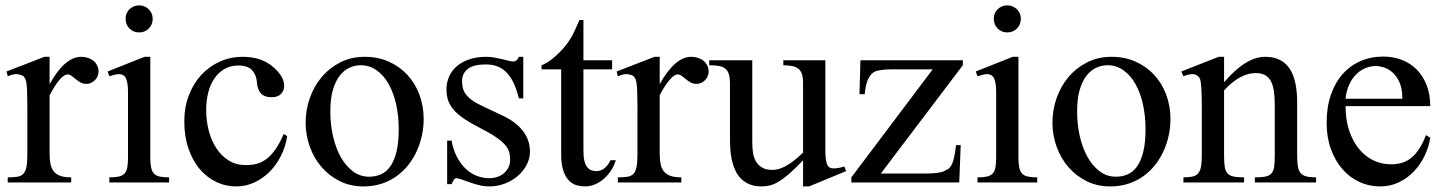

<svg xmlns="http://www.w3.org/2000/svg" viewBox="-20 -668 5285 703"><path d="M340.8 -406.2Q340.8 -397.5 337.4 -389.2Q334 -380.9 327.9 -374.8Q321.8 -368.7 313.7 -364.7Q305.7 -360.8 296.4 -360.8Q284.2 -360.8 274.7 -366.2Q265.1 -371.6 257.3 -378.2Q249.5 -384.8 242.2 -390.1Q234.9 -395.5 227.1 -395.5Q214.8 -395.5 197.5 -375.2Q180.2 -355 161.6 -319.3V-104Q161.6 -83 165 -66.9Q168.5 -50.8 177.2 -40Q186 -29.3 201.4 -23.9Q216.8 -18.6 240.7 -18.6V0H8.3V-18.6Q29.3 -18.6 43.2 -20.8Q57.1 -22.9 65.2 -31.2Q73.2 -39.6 76.7 -56.2Q80.1 -72.8 80.1 -101.1V-274.4Q80.1 -309.6 79.3 -330.3Q78.6 -351.1 76.9 -362.8Q75.2 -374.5 72.3 -379.9Q69.3 -385.3 65.4 -389.6Q54.7 -395.5 41.7 -396.5Q28.8 -397.5 8.3 -388.7L3.9 -406.2L142.6 -460H161.6V-359.9Q217.3 -460 277.3 -460Q290.5 -460 302.2 -456.1Q314 -452.1 322.5 -445.1Q331.1 -438 335.9 -428Q340.8 -418 340.8 -406.2Z M539.1 -599.6Q539.1 -578.6 525.1 -564Q511.2 -549.3 489.7 -549.3Q468.3 -549.3 454.1 -563.5Q439.9 -577.6 439.9 -599.6Q439.9 -610.4 443.8 -619.4Q447.8 -628.4 454.6 -634.8Q461.4 -641.1 470.5 -644.8Q479.5 -648.4 489.7 -648.4Q500 -648.4 509 -644.5Q518.1 -640.6 524.7 -634Q531.2 -627.4 535.2 -618.7Q539.1 -609.9 539.1 -599.6ZM380.4 0V-18.6Q401.4 -18.6 414.8 -21.5Q428.2 -24.4 435.8 -32.5Q443.4 -40.5 446 -54.9Q448.7 -69.3 448.7 -91.8V-331.1Q448.7 -363.3 441.7 -379.9Q434.6 -396.5 415 -396.5Q408.2 -396.5 399.9 -394.5Q391.6 -392.6 380.4 -388.7L374 -406.2L509.3 -460H530.3V-91.8Q530.3 -69.3 533.2 -54.9Q536.1 -40.5 543.7 -32.5Q551.3 -24.4 564.7 -21.5Q578.1 -18.6 599.1 -18.6V0Z M1031.7 -169.9Q1025.4 -129.4 1007.8 -95.5Q990.2 -61.5 965.1 -37.1Q939.9 -12.7 909.2 1Q878.4 14.6 845.2 14.6Q805.7 14.6 771 -2.2Q736.3 -19 710.4 -50Q684.6 -81.1 669.7 -125Q654.8 -168.9 654.8 -223.1Q654.8 -276.4 671.9 -320.1Q689 -363.8 718 -394.8Q747.1 -425.8 785.9 -442.9Q824.7 -460 868.2 -460Q935.1 -460 977.1 -425.3Q998 -408.2 1009.3 -390.1Q1020.5 -372.1 1020.5 -353.5Q1020.5 -336.4 1009 -324.2Q997.6 -312 974.6 -312Q967.3 -312 958.5 -313.5Q949.7 -314.9 941.7 -320.6Q933.6 -326.2 927.7 -337.6Q921.9 -349.1 920.4 -369.1Q918 -395.5 902.1 -411.9Q886.2 -428.2 852.5 -428.2Q824.7 -428.2 802.7 -415.8Q780.8 -403.3 765.6 -381.6Q750.5 -359.9 742.7 -330.1Q734.9 -300.3 734.9 -265.6Q734.9 -226.1 744.4 -189.5Q753.9 -152.8 772.5 -124.8Q791 -96.7 817.9 -80.1Q844.7 -63.5 879.9 -63.5Q900.4 -63.5 919.2 -68.1Q938 -72.8 955.1 -85.4Q972.2 -98.1 988 -120.4Q1003.9 -142.6 1018.6 -177.2Z M1531.2 -231.9Q1531.2 -203.1 1525.1 -173.6Q1519 -144 1506.8 -116.7Q1494.6 -89.4 1476.1 -65.4Q1457.5 -41.5 1433.1 -23.7Q1408.7 -5.9 1377.9 4.4Q1347.2 14.6 1310.5 14.6Q1263.7 14.6 1224.9 -4.4Q1186 -23.4 1158 -55.7Q1129.9 -87.9 1114.5 -130.4Q1099.1 -172.9 1099.1 -219.2Q1099.1 -264.6 1114 -307.9Q1128.9 -351.1 1157 -384.8Q1185.1 -418.5 1225.1 -439.2Q1265.1 -460 1315.4 -460Q1363.8 -460 1403.3 -442.4Q1442.9 -424.8 1471.4 -394Q1500 -363.3 1515.6 -321.5Q1531.2 -279.8 1531.2 -231.9ZM1439.9 -194.3Q1439.9 -244.1 1430.2 -287.1Q1420.4 -330.1 1402.3 -361.6Q1384.3 -393.1 1358.4 -411.1Q1332.5 -429.2 1300.3 -429.2Q1281.2 -429.2 1261.5 -420.9Q1241.7 -412.6 1225.6 -393.1Q1209.5 -373.5 1199.5 -341.1Q1189.5 -308.6 1189.5 -259.8Q1189.5 -211.9 1199.5 -168.5Q1209.5 -125 1228 -92.3Q1246.6 -59.6 1272.7 -40.3Q1298.8 -21 1331.1 -21Q1355.5 -21 1375.5 -30Q1395.5 -39.1 1409.7 -59.6Q1423.8 -80.1 1431.9 -113.3Q1439.9 -146.5 1439.9 -194.3Z M1920.4 -112.8Q1920.4 -87.4 1908.2 -64.2Q1896 -41 1875.5 -23.4Q1855 -5.9 1827.9 4.4Q1800.8 14.6 1771 14.6Q1752.9 14.6 1736.1 10.5Q1719.2 6.3 1703.9 1Q1688.5 -4.4 1675 -9.3Q1661.6 -14.2 1650.4 -15.6Q1645 -15.6 1640.6 -7.8Q1636.2 0 1633.3 6.3H1617.2V-153.3H1633.3Q1639.6 -119.1 1653.1 -93.5Q1666.5 -67.9 1684.8 -50.5Q1703.1 -33.2 1725.1 -24.4Q1747.1 -15.6 1771 -15.6Q1789.1 -15.6 1803.2 -21Q1817.4 -26.4 1827.1 -35.4Q1836.9 -44.4 1842.3 -56.4Q1847.7 -68.4 1847.7 -81.5Q1848.1 -98.1 1844 -112.1Q1839.8 -126 1827.6 -139.4Q1815.4 -152.8 1793.2 -167.7Q1771 -182.6 1734.4 -201.2Q1698.7 -219.7 1675.5 -235.8Q1652.3 -252 1638.9 -268.6Q1625.5 -285.2 1620.1 -302.7Q1614.7 -320.3 1614.7 -340.8Q1614.7 -365.7 1624.3 -387.5Q1633.8 -409.2 1652.3 -425.3Q1670.9 -441.4 1698 -450.7Q1725.1 -460 1760.3 -460Q1775.4 -460 1790.3 -457.3Q1805.2 -454.6 1818.4 -451.4Q1831.5 -448.2 1841.8 -445.6Q1852.1 -442.9 1857.9 -442.9Q1864.7 -442.9 1869.4 -445.6Q1874 -448.2 1879.9 -460H1896V-307.6H1879.9Q1871.1 -343.8 1858.9 -367.7Q1846.7 -391.6 1831.5 -405.8Q1816.4 -419.9 1798.1 -426Q1779.8 -432.1 1758.8 -432.1Q1713.9 -432.1 1693.1 -415.8Q1672.4 -399.4 1671.9 -373.5Q1671.4 -360.4 1674.1 -347.9Q1676.8 -335.4 1684.8 -324Q1692.9 -312.5 1707.3 -301.8Q1721.7 -291 1745.1 -280.3L1817.4 -246.1Q1868.2 -222.7 1894.3 -189Q1920.4 -155.3 1920.4 -112.8Z M2234.9 -81.5Q2227.1 -56.6 2213.9 -38.6Q2200.7 -20.5 2185.5 -8.8Q2170.4 2.9 2154.1 8.8Q2137.7 14.6 2123 14.6Q2106.9 14.6 2091.3 10.3Q2075.7 5.9 2063 -7.1Q2050.3 -20 2042.5 -43.2Q2034.7 -66.4 2034.7 -104V-414.1H1962.9V-429.2Q1982.9 -436.5 2005.1 -454.8Q2027.3 -473.1 2046.4 -495.6Q2053.2 -503.9 2058.6 -511.2Q2064 -518.6 2070.3 -529.1Q2076.7 -539.6 2084 -555.2Q2091.3 -570.8 2101.6 -594.7H2116.2V-447.3H2221.2V-414.1H2116.2V-115.7Q2116.2 -93.8 2119.6 -79.6Q2123 -65.4 2129.2 -57.1Q2135.3 -48.8 2143.3 -45.4Q2151.4 -42 2160.6 -41.5Q2178.7 -40.5 2192.6 -51.5Q2206.5 -62.5 2215.3 -81.5Z M2574.7 -406.2Q2574.7 -397.5 2571.3 -389.2Q2567.9 -380.9 2561.8 -374.8Q2555.7 -368.7 2547.6 -364.7Q2539.6 -360.8 2530.3 -360.8Q2518.1 -360.8 2508.5 -366.2Q2499 -371.6 2491.2 -378.2Q2483.4 -384.8 2476.1 -390.1Q2468.8 -395.5 2460.9 -395.5Q2448.7 -395.5 2431.4 -375.2Q2414.1 -355 2395.5 -319.3V-104Q2395.5 -83 2398.9 -66.9Q2402.3 -50.8 2411.1 -40Q2419.9 -29.3 2435.3 -23.9Q2450.7 -18.6 2474.6 -18.6V0H2242.2V-18.6Q2263.2 -18.6 2277.1 -20.8Q2291 -22.9 2299.1 -31.2Q2307.1 -39.6 2310.5 -56.2Q2314 -72.8 2314 -101.1V-274.4Q2314 -309.6 2313.2 -330.3Q2312.5 -351.1 2310.8 -362.8Q2309.1 -374.5 2306.2 -379.9Q2303.2 -385.3 2299.3 -389.6Q2288.6 -395.5 2275.6 -396.5Q2262.7 -397.5 2242.2 -388.7L2237.8 -406.2L2376.5 -460H2395.5V-359.9Q2451.2 -460 2511.2 -460Q2524.4 -460 2536.1 -456.1Q2547.9 -452.1 2556.4 -445.1Q2564.9 -438 2569.8 -428Q2574.7 -418 2574.7 -406.2Z M2942.4 14.6H2920.4V-81.1Q2892.1 -51.3 2870.8 -32.7Q2849.6 -14.2 2832.3 -3.7Q2814.9 6.8 2799.8 10.7Q2784.7 14.6 2768.6 14.6Q2742.7 14.6 2723.9 6.6Q2705.1 -1.5 2692.1 -14.9Q2679.2 -28.3 2671.4 -45.9Q2663.6 -63.5 2659.4 -82.8Q2655.3 -102.1 2654.1 -122.1Q2652.8 -142.1 2652.8 -159.7V-359.9Q2652.8 -381.8 2648.9 -395.5Q2645 -409.2 2636 -416.5Q2627 -423.8 2612.3 -426.5Q2597.7 -429.2 2576.7 -429.2V-447.3H2734.4V-147.9Q2734.4 -128.9 2736.8 -110.6Q2739.3 -92.3 2747.3 -77.9Q2755.4 -63.5 2770 -54.7Q2784.7 -45.9 2808.6 -45.9Q2818.4 -45.9 2829.8 -48.8Q2841.3 -51.8 2855.2 -59.1Q2869.1 -66.4 2885.3 -78.6Q2901.4 -90.8 2920.4 -109.4V-363.8Q2920.4 -384.3 2916.3 -396.7Q2912.1 -409.2 2903.3 -416.3Q2894.5 -423.3 2880.9 -426Q2867.2 -428.7 2848.1 -429.2V-447.3H3002V-118.7Q3002 -98.6 3003.7 -85.7Q3005.4 -72.8 3009 -64.9Q3012.7 -57.1 3018.6 -54.2Q3024.4 -51.3 3032.2 -51.3Q3039.1 -51.3 3049.8 -53Q3060.5 -54.7 3071.3 -58.6L3078.1 -41.5Z M3205.1 -32.7H3369.1Q3419.4 -32.7 3437 -41.5Q3445.3 -45.4 3451.7 -49.3Q3458 -53.2 3463.1 -62.3Q3468.3 -71.3 3472.7 -88.6Q3477.1 -106 3480.5 -136.7H3497.6L3492.2 0H3097.2V-18.6L3395 -414.1H3247.1Q3224.1 -414.1 3208.7 -411.9Q3193.4 -409.7 3184.6 -406.7Q3170.4 -400.4 3160.2 -381.8Q3149.9 -363.3 3146 -323.2H3127L3130.4 -447.3H3505.4V-429.2Z M3717.8 -599.6Q3717.8 -578.6 3703.9 -564Q3689.9 -549.3 3668.5 -549.3Q3647 -549.3 3632.8 -563.5Q3618.7 -577.6 3618.7 -599.6Q3618.7 -610.4 3622.6 -619.4Q3626.5 -628.4 3633.3 -634.8Q3640.1 -641.1 3649.2 -644.8Q3658.2 -648.4 3668.5 -648.4Q3678.7 -648.4 3687.7 -644.5Q3696.8 -640.6 3703.4 -634Q3710 -627.4 3713.9 -618.7Q3717.8 -609.9 3717.8 -599.6ZM3559.1 0V-18.6Q3580.1 -18.6 3593.5 -21.5Q3606.9 -24.4 3614.5 -32.5Q3622.1 -40.5 3624.8 -54.9Q3627.4 -69.3 3627.4 -91.8V-331.1Q3627.4 -363.3 3620.4 -379.9Q3613.3 -396.5 3593.8 -396.5Q3586.9 -396.5 3578.6 -394.5Q3570.3 -392.6 3559.1 -388.7L3552.7 -406.2L3688 -460H3709V-91.8Q3709 -69.3 3711.9 -54.9Q3714.8 -40.5 3722.4 -32.5Q3730 -24.4 3743.4 -21.5Q3756.8 -18.6 3777.8 -18.6V0Z M4265.6 -231.9Q4265.6 -203.1 4259.5 -173.6Q4253.4 -144 4241.2 -116.7Q4229 -89.4 4210.4 -65.4Q4191.9 -41.5 4167.5 -23.7Q4143.1 -5.9 4112.3 4.4Q4081.5 14.6 4044.9 14.6Q3998 14.6 3959.2 -4.4Q3920.4 -23.4 3892.3 -55.7Q3864.3 -87.9 3848.9 -130.4Q3833.5 -172.9 3833.5 -219.2Q3833.5 -264.6 3848.4 -307.9Q3863.3 -351.1 3891.4 -384.8Q3919.4 -418.5 3959.5 -439.2Q3999.5 -460 4049.8 -460Q4098.1 -460 4137.7 -442.4Q4177.2 -424.8 4205.8 -394Q4234.4 -363.3 4250 -321.5Q4265.6 -279.8 4265.6 -231.9ZM4174.3 -194.3Q4174.3 -244.1 4164.6 -287.1Q4154.8 -330.1 4136.7 -361.6Q4118.7 -393.1 4092.8 -411.1Q4066.9 -429.2 4034.7 -429.2Q4015.6 -429.2 3995.8 -420.9Q3976.1 -412.6 3960 -393.1Q3943.8 -373.5 3933.8 -341.1Q3923.8 -308.6 3923.8 -259.8Q3923.8 -211.9 3933.8 -168.5Q3943.8 -125 3962.4 -92.3Q3981 -59.6 4007.1 -40.3Q4033.2 -21 4065.4 -21Q4089.8 -21 4109.9 -30Q4129.9 -39.1 4144 -59.6Q4158.2 -80.1 4166.3 -113.3Q4174.3 -146.5 4174.3 -194.3Z M4574.7 0V-18.6Q4599.6 -18.6 4614 -21.7Q4628.4 -24.9 4636 -33.9Q4643.6 -43 4645.5 -59.1Q4647.5 -75.2 4647.5 -101.1V-283.7Q4647.5 -314 4644 -336.2Q4640.6 -358.4 4632.3 -372.6Q4624 -386.7 4610.8 -393.6Q4597.7 -400.4 4577.6 -400.4Q4549.3 -400.4 4520.3 -384.8Q4491.2 -369.1 4461.9 -336.9V-101.1Q4461.9 -74.7 4464.1 -58.6Q4466.3 -42.5 4474.1 -33.7Q4481.9 -24.9 4496.3 -21.7Q4510.7 -18.6 4535.2 -18.6V0H4313V-18.6Q4334 -18.6 4347.2 -21.7Q4360.4 -24.9 4367.7 -34.2Q4375 -43.5 4377.7 -59.6Q4380.4 -75.7 4380.4 -101.1V-267.6Q4380.4 -307.6 4379.4 -330.6Q4378.4 -353.5 4376.7 -365.7Q4375 -377.9 4372.3 -382.3Q4369.6 -386.7 4365.7 -389.6Q4349.6 -403.8 4313 -388.7L4305.2 -406.2L4441.9 -460H4461.9V-366.7Q4541.5 -460 4612.3 -460Q4645 -460 4667.5 -448Q4689.9 -436 4703.6 -414.1Q4717.3 -392.1 4723.4 -361.3Q4729.5 -330.6 4729.5 -293V-101.1Q4729.5 -76.2 4731.9 -60.1Q4734.4 -43.9 4741.7 -34.9Q4749 -25.9 4762.7 -22.2Q4776.4 -18.6 4798.8 -18.6V0Z M5216.8 -163.6Q5211.9 -130.9 5196.8 -98.9Q5181.6 -66.9 5158.2 -41.7Q5134.8 -16.6 5103 -1Q5071.3 14.6 5032.7 14.6Q4993.2 14.6 4957.5 -1.7Q4921.9 -18.1 4895.3 -48.6Q4868.7 -79.1 4853 -122.3Q4837.4 -165.5 4837.4 -218.8Q4837.4 -275.4 4852.8 -320.3Q4868.2 -365.2 4895.8 -396.5Q4923.3 -427.7 4961.4 -444.3Q4999.5 -460.9 5044.9 -460.9Q5082 -460.9 5113.5 -448.5Q5145 -436 5168 -412.6Q5190.9 -389.2 5203.9 -355.5Q5216.8 -321.8 5216.8 -279.3H4906.7Q4906.7 -229.5 4919.9 -189.9Q4933.1 -150.4 4955.6 -123Q4978 -95.7 5007.6 -81.3Q5037.1 -66.9 5069.8 -66.4Q5091.8 -65.9 5110.6 -71Q5129.4 -76.2 5145.5 -88.6Q5161.6 -101.1 5175.5 -121.8Q5189.5 -142.6 5201.2 -173.3ZM5114.7 -306.6Q5114.7 -343.8 5104 -366.9Q5093.3 -390.1 5078.1 -403.3Q5063 -416.5 5046.4 -421.4Q5029.8 -426.3 5017.6 -426.3Q4998 -426.3 4979.2 -418.5Q4960.4 -410.6 4945.3 -395.5Q4930.2 -380.4 4919.9 -357.9Q4909.7 -335.4 4906.7 -306.6Z"/></svg>

Font: Doulos SIL APac
Style: Regular
Weight: 400
Designer: Walt Agee, Victor Gaultney, Peter Martin, Debbi Hosken, Becca Hirsbrunner
Foundry: SIL International
Version: Version 5.000